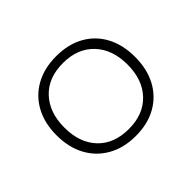

<svg xmlns="http://www.w3.org/2000/svg" viewBox="-114 -672 856 856"><g transform="rotate(-45 314.0 -243.5)"><path d="M314 8Q239 8 183 -23.5Q127 -55 96.5 -111.5Q66 -168 66 -244Q66 -320 96.5 -376.5Q127 -433 183 -464Q239 -495 314 -495Q390 -495 445.5 -464Q501 -433 531 -376.5Q561 -320 561 -244Q561 -168 531 -111.5Q501 -55 445.5 -23.5Q390 8 314 8ZM314 -36Q406 -36 459.5 -92Q513 -148 513 -244Q513 -339 459.5 -395.5Q406 -452 314 -452Q221 -452 168 -395.5Q115 -339 115 -244Q115 -148 168 -92Q221 -36 314 -36Z"/></g></svg>

Font: Nunito Sans 10pt SemiExpanded ExtraLight
Style: Regular
Weight: 250
Width: 6
Designer: Vernon Adams
Foundry: Vernon Adams
Version: Version 3.101;gftools[0.9.27]